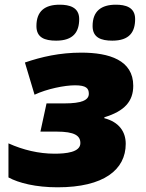

<svg xmlns="http://www.w3.org/2000/svg" viewBox="-20 -787 623 817"><path d="M458 -614C531 -614 555 -651 555 -706C555 -757 513 -767 473 -767C411 -767 374 -740 374 -676C374 -627 410 -614 458 -614ZM219 -614C292 -614 317 -651 317 -706C317 -757 274 -767 234 -767C171 -767 135 -740 135 -676C135 -627 170 -614 219 -614ZM225 10C422 10 515 -65 515 -175C515 -227 486 -268 424 -284V-288C510 -314 547 -356 547 -422C547 -531 445 -563 326 -563C234 -563 156 -545 86 -521L127 -384C180 -409 255 -424 299 -424C347 -424 358 -411 358 -388C358 -361 328 -347 254 -347H178L152 -227H220C299 -227 322 -209 322 -178C322 -139 261 -133 212 -133C145 -133 78 -149 16 -177V-32C60 -8 133 10 225 10Z"/></svg>

Font: Noto Sans UI Black
Style: Italic
Weight: 900
Italic angle: -372°
Designer: Monotype Design Team
Foundry: Monotype Imaging Inc.
Version: Version 1.901